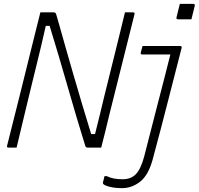

<svg xmlns="http://www.w3.org/2000/svg" viewBox="-20 -764 1029 994"><path d="M911 -744H980Q991 -744 988 -733L971 -664H902Q891 -664 894 -675ZM66 0H25Q13 0 17 -11Q52 -148 86 -285.5Q120 -423 154 -560Q163 -595 171.5 -630Q180 -665 189 -700H257Q263 -700 266.5 -697.5Q270 -695 272 -686Q275 -676 287.5 -632.5Q300 -589 318.5 -522.5Q337 -456 360 -378Q383 -300 406.5 -220Q430 -140 452 -70H472Q486 -124 497 -170.5Q508 -217 519.5 -264Q531 -311 545 -367Q559 -423 577 -496Q590 -546 602 -597.5Q614 -649 627 -700H668Q680 -700 676 -689Q644 -559 611 -429.5Q578 -300 546 -170Q536 -127 525.5 -85Q515 -43 504 0H434Q425 0 422 -7Q374 -162 329.5 -318Q285 -474 237 -630H217Q205 -576 194 -530Q183 -484 171.5 -437Q160 -390 146.5 -335Q133 -280 116 -209Q103 -157 91 -105Q79 -53 66 0ZM912 -526Q923 -526 920 -515Q887 -387 848.5 -236Q810 -85 770 63Q748 143 705.5 176.5Q663 210 612 210Q576 210 549.5 203.5Q523 197 515 189Q512 186 513 180Q515 172 517 164.5Q519 157 521 148H533Q552 157 571 160.5Q590 164 615 164Q635 164 652 158Q669 152 683 138Q708 113 726 48Q740 -6 757 -73Q774 -140 792.5 -211Q811 -282 829 -352Q847 -422 862 -482H716Q706 -482 709 -493L718 -526Z"/></svg>

Font: Recursive Sn Lnr St Lt
Style: Italic
Weight: 300
Italic angle: -15°
Version: Version 1.079;hotconv 1.0.112;makeotfexe 2.5.65598; ttfautoh